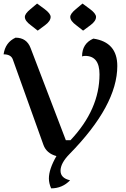

<svg xmlns="http://www.w3.org/2000/svg" viewBox="-27 -894 707 1080"><path d="M217.3 -79.1 44.9 -560.1Q34.7 -588.4 -6.8 -588.4Q2.9 -655.8 60.5 -682.1Q123 -682.1 145 -624L343.3 -105.5H369.6Q532.7 -278.3 532.7 -476.1Q532.7 -579.6 451.7 -579.6Q443.4 -579.6 434.6 -576.7Q434.6 -648.9 498 -676.8Q632.8 -657.2 632.8 -522.9Q632.8 -301.3 363.8 -27.3Q313.5 23.9 313.5 66.4Q313.5 107.9 367.2 120.1Q323.7 165.5 260.7 165.5Q248 136.7 248 109.9Q248 57.6 290.5 -16.1Q234.9 -30.8 217.3 -79.1ZM185.1 -721.7 146.5 -752Q112.8 -776.4 112.8 -798.8Q112.8 -816.9 144.5 -842.8L181.6 -874L224.1 -842.8Q257.8 -817.4 257.8 -798.8Q257.8 -775.4 226.1 -752ZM440.4 -721.7 401.9 -752Q368.2 -776.4 368.2 -798.8Q368.2 -816.9 399.9 -842.8L437 -874L479.5 -842.8Q513.2 -817.4 513.2 -798.8Q513.2 -775.4 481.4 -752Z"/></svg>

Font: Balgruf
Style: Regular
Weight: 500
Designer: Paul James MIller
Foundry: High-Logic / Made with FontCreator
Version: Version 1.201;March 28, 2021;FontCreator 13.0.0.2683 64-bit